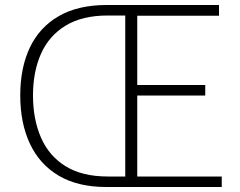

<svg xmlns="http://www.w3.org/2000/svg" viewBox="-20 -748 960 768"><path d="M405 0Q291 0 214.5 -45.5Q138 -91 99.5 -173.5Q61 -256 61 -366Q61 -477 99.5 -558Q138 -639 215 -683.5Q292 -728 407 -728H856V-685H529V-408H801V-366H529V-42H867V0ZM411 -42H481V-686H411Q309 -686 242.5 -645.5Q176 -605 144 -533Q112 -461 112 -366Q112 -271 144 -197.5Q176 -124 242.5 -83Q309 -42 411 -42Z"/></svg>

Font: Noto Sans JP Thin ExtraLight
Style: Regular
Weight: 250
Version: Version 2.004-H2;hotconv 1.0.118;makeotfexe 2.5.65603